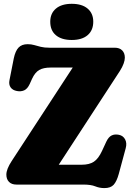

<svg xmlns="http://www.w3.org/2000/svg" viewBox="-20 -944 683 982"><path d="M592.5 -580 280.5 -101.5H398Q437 -101.5 460.2 -117Q483.5 -132.5 502 -172.5L523.5 -219Q535 -243.5 551 -251.2Q567 -259 588.5 -254.5Q610 -250 620 -231Q630 -212 623 -186L587.5 -54.5Q577 -16.5 561.5 0.8Q546 18 514 18Q489 18 467 9Q445 0 405.5 0H64Q39.5 0 26 -13.8Q12.5 -27.5 12.5 -51Q12.5 -78.5 39.5 -120L352 -598.5H239.5Q202 -598.5 180.5 -586Q159 -573.5 144 -541L132 -514.5Q120.5 -489.5 103.8 -482Q87 -474.5 66.5 -478.5Q44.5 -482.5 34.2 -497.2Q24 -512 28.5 -534L50.5 -645.5Q58.5 -683.5 75 -700.8Q91.5 -718 121.5 -718Q139.5 -718 155 -713.5Q170.5 -709 188.5 -704.5Q206.5 -700 232.5 -700H566.5Q591.5 -700 605 -686.2Q618.5 -672.5 618.5 -649Q618.5 -636 612.2 -618.5Q606 -601 592.5 -580ZM347 -739.5Q295 -739.5 266 -763.8Q237 -788 237 -833Q237 -875.5 266 -900Q295 -924.5 347 -924.5Q399.5 -924.5 428.2 -900Q457 -875.5 457 -833Q457 -789 428.2 -764.2Q399.5 -739.5 347 -739.5Z"/></svg>

Font: Fraunces 72pt SuperSoft Black
Style: Regular
Weight: 900
Version: Version 1.000;[0bf87f6ff]